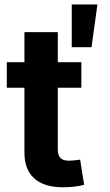

<svg xmlns="http://www.w3.org/2000/svg" viewBox="-20 -813 482 840"><path d="M335.9 -541V-429.2H9.8V-541ZM86.9 -672.4H232.9V-159.7Q232.9 -133.8 244.4 -121.8Q255.9 -109.9 282.7 -109.9Q292 -109.9 307.4 -111.6Q322.8 -113.3 330.6 -114.7L348.1 -4.4Q325.7 1.5 301.8 3.9Q277.8 6.3 255.4 6.3Q172.9 6.3 129.9 -32.5Q86.9 -71.3 86.9 -145ZM293.9 -606.4V-793.5H406.2L380.4 -606.4Z"/></svg>

Font: Inter 17pt
Style: Bold
Weight: 700
Version: Version 4.001;git-66647c0bb